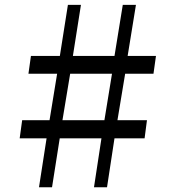

<svg xmlns="http://www.w3.org/2000/svg" viewBox="-20 -790 740 810"><path d="M176.5 -206.5H63L73.5 -283H189L221 -479H100L110.5 -554H232.5L266.5 -769.5H321.5L287.5 -554H463L498 -769.5H553.5L518.5 -554H638L627.5 -479H508L475.5 -283H600L590 -206.5H463L431.5 0H376.5L408 -206.5H232L199.5 0H144.5ZM420.5 -283 452.5 -479H276L243.5 -283Z"/></svg>

Font: Merriweather Text
Style: Regular
Weight: 400
Designer: Eben Sorkin
Foundry: Eben Sorkin
Version: Version 2.100; ttfautohint (v1.7.19-72a1) -l 8 -r 50 -G 200 